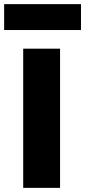

<svg xmlns="http://www.w3.org/2000/svg" viewBox="-45 -907 411 927"><path d="M0 0ZM67 -672H245V0H67ZM-25 -887H346V-762H-25Z"/></svg>

Font: Cairo Black
Style: Regular
Weight: 900
Designer: Mohamed Gaber, the designers of Titillium
Foundry: Kief Type Foundry
Version: Version 2.009; ttfautohint (v1.5.33-1714) -l 8 -r 50 -G 200 